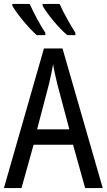

<svg xmlns="http://www.w3.org/2000/svg" viewBox="-20 -963 547 983"><path d="M285 -943H198V-934C218 -896 282 -817 325 -783H366V-795C340 -835 302 -904 285 -943ZM132 -943H43V-934C65 -894 127 -819 168 -783H212V-795C184 -838 155 -892 132 -943ZM416 0H506L300 -715H205L0 0H90L152 -222H354ZM274 -530 335 -301H170L230 -530C238 -562 246 -600 252 -634C256 -605 267 -560 274 -530Z"/></svg>

Font: Noto Sans Condensed
Style: Regular
Weight: 400
Width: 3
Designer: Monotype Design Team
Foundry: Monotype Imaging Inc.
Version: Version 2.013